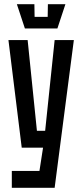

<svg xmlns="http://www.w3.org/2000/svg" viewBox="-20 -890 390 910"><path d="M36 0V-80H167L184 -190H83L20 -700H111L155 -270H194L239 -700H330L239 0ZM207 -870H290L252 -755H98L60 -870H143L144 -810H206Z"/></svg>

Font: Tektur Condensed
Style: Regular
Weight: 400
Width: 3
Designer: Adam Jagosz
Foundry: Adam Jagosz
Version: Version 1.005;gftools[0.9.30]